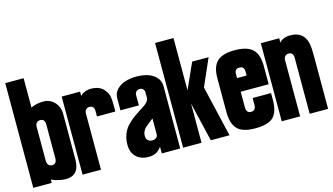

<svg xmlns="http://www.w3.org/2000/svg" viewBox="-81 -970 2153 1240"><g transform="rotate(-15 995.5 -350.0)"><path d="M132.8 -148.9Q132.8 -148.9 132.8 -376Q132.8 -392.1 141.8 -401.6Q150.9 -411.1 166 -411.1Q180.7 -411.1 188.7 -401.9Q196.8 -392.6 196.8 -376Q196.8 -376 196.8 -148.9Q196.8 -109.9 166 -109.9Q150.4 -109.9 141.6 -119.9Q132.8 -129.9 132.8 -148.9ZM132.8 -502Q132.8 -502 132.8 -700.2H9.8V0H132.8V-22.9Q132.8 -22 146.2 -16.6Q159.7 -11.2 183.3 -5.6Q207 0 228 0Q319.8 0 319.8 -106.9Q319.8 -106.9 319.8 -411.1Q319.8 -459 289.6 -490.5Q259.3 -522 217.8 -522Q192.9 -522 171.9 -517.3Q150.9 -512.7 141.8 -508.1Q132.8 -503.4 132.8 -502Z M339.4 0V-522H462.4V-488.8Q462.4 -499 485.6 -510.5Q508.8 -522 532.7 -522Q595.2 -522 623.5 -483.9Q640.1 -461.9 644.8 -441.9Q649.4 -421.9 649.4 -381.8V-338.9H526.4V-376Q526.4 -392.6 518.3 -401.9Q510.3 -411.1 495.6 -411.1Q480.5 -411.1 471.4 -401.6Q462.4 -392.1 462.4 -376V0Z M806.2 -337.9H683.1V-418Q683.1 -453.1 707 -477.5Q731 -502 764.9 -512Q798.8 -522 838.4 -522Q877.9 -522 911.4 -512Q944.8 -502 968.5 -477.5Q992.2 -453.1 992.2 -418V0H869.1V-45.9Q840.8 0 783.2 0Q730.5 0 699.7 -29.5Q668.9 -59.1 668.9 -111.8Q668.9 -147.5 679.9 -177.5Q690.9 -207.5 708.7 -228Q726.6 -248.5 747.8 -265.6Q769 -282.7 790.3 -295.9Q811.5 -309.1 829.3 -320.8Q847.2 -332.5 858.2 -345.5Q869.1 -358.4 869.1 -372.1V-407.2Q869.1 -421.4 860.4 -430.2Q851.6 -439 838.4 -439Q824.7 -439 815.4 -429.9Q806.2 -420.9 806.2 -407.2ZM792 -138.2Q792 -117.7 803.5 -107.4Q814.9 -97.2 831.1 -97.2Q848.1 -97.2 858.6 -105.5Q869.1 -113.8 869.1 -128.9V-233.9Q859.9 -226.1 840.8 -211.4Q821.8 -196.8 814.2 -189.7Q806.6 -182.6 799.3 -168.7Q792 -154.8 792 -138.2Z M1134.8 0H1011.7V-700.2H1134.8V-350.1L1211.9 -522H1321.8L1242.2 -340.8L1321.8 0H1196.8L1134.8 -262.2Z M1341.3 -376Q1341.3 -453.1 1377.2 -487.5Q1413.1 -522 1495.6 -522Q1578.1 -522 1614.7 -487.3Q1651.4 -452.6 1651.4 -376V-252.9H1464.4V-148.9Q1464.4 -109.9 1495.6 -109.9Q1528.3 -109.9 1528.3 -148.9V-193.8H1651.4V-148.9Q1651.4 -69.3 1617.2 -34.7Q1583 0 1495.6 0Q1410.6 0 1376 -36.1Q1341.3 -72.3 1341.3 -148.9ZM1464.4 -344.2H1528.3V-371.1Q1528.3 -405.8 1495.6 -405.8Q1464.4 -405.8 1464.4 -371.1Z M1670.9 0V-522H1793.9V-488.8Q1793.9 -499.5 1815.7 -510.7Q1837.4 -522 1864.3 -522Q1927.7 -522 1955.1 -483.9Q1970.7 -462.4 1975.8 -435.1Q1981 -407.7 1981 -365.2V0H1857.9V-376Q1857.9 -392.6 1849.9 -401.9Q1841.8 -411.1 1827.1 -411.1Q1812 -411.1 1803 -401.6Q1793.9 -392.1 1793.9 -376V0Z"/></g></svg>

Font: Quaderni
Style: Regular
Weight: 400
Designer: Romain Laurent, Daphné Lejeune, Alexandre D’Hubert
Foundry: ESAD Valence
Version: Version 1.000;FEAKit 1.0